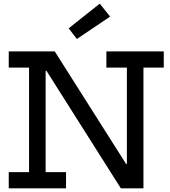

<svg xmlns="http://www.w3.org/2000/svg" viewBox="-20 -1034 935 1054"><path d="M643.5 0 167.5 -752H280.5L757 0ZM28 -663V-752H280L279 -645.5H230.5V-89H342.5V0H28V-89H139.5V-663ZM564 -663V-752H879V-663H767.5V0H644L609 -134H676.5V-663ZM527.5 -1014 584.5 -943 402 -820 357 -878.5Z"/></svg>

Font: Hepta Slab ExtraLight Medium
Style: Regular
Weight: 500
Version: Version 1.100